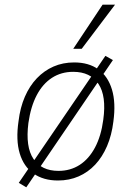

<svg xmlns="http://www.w3.org/2000/svg" viewBox="-20 -761 561 818"><path d="M227 8Q165 8 123 -21.5Q81 -51 64 -107.5Q47 -164 59 -245Q66 -303 86 -349Q106 -395 137 -427.5Q168 -460 208 -477.5Q248 -495 296 -495Q358 -495 399 -465.5Q440 -436 457 -379.5Q474 -323 463 -243Q456 -185 436 -138.5Q416 -92 385.5 -59.5Q355 -27 315 -9.5Q275 8 227 8ZM229 -33Q280 -33 319.5 -58.5Q359 -84 385 -133Q411 -182 420 -251Q434 -352 399.5 -403.5Q365 -455 292 -455Q241 -455 201.5 -429.5Q162 -404 136.5 -355.5Q111 -307 101 -237Q88 -135 122.5 -84Q157 -33 229 -33ZM92 37 60 18 429 -523 461 -505ZM292 -553 417 -741H470L328 -553Z"/></svg>

Font: Nunito Sans 10pt SemiCondensed ExtraLight
Style: Italic
Weight: 250
Width: 4
Italic angle: -9°
Designer: Vernon Adams
Foundry: Vernon Adams
Version: Version 3.101;gftools[0.9.27]